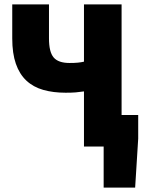

<svg xmlns="http://www.w3.org/2000/svg" viewBox="-20 -670 652 878"><path d="M364 0V-252Q344 -249 326 -247.5Q308 -246 280 -246Q223 -246 177.5 -259Q132 -272 100.5 -301.5Q69 -331 52.5 -378.5Q36 -426 36 -494V-650H204V-494Q204 -432 225.5 -407Q247 -382 298 -382Q321 -382 336 -383.5Q351 -385 364 -388V-650H536V-144H612V-36L598 188H454V0Z"/></svg>

Font: Source Code Pro Black
Style: Regular
Weight: 900
Monospace: yes
Designer: Paul D. Hunt, Teo Tuominen
Foundry: Adobe Systems Incorporated
Version: Version 2.030;PS 1.000;hotconv 16.6.51;makeotf.lib2.5.65220